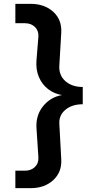

<svg xmlns="http://www.w3.org/2000/svg" viewBox="-20 -820 511 1000"><path d="M139 160H60V69H110Q142 69 162 49.5Q182 30 180 -1L170 -153Q166 -219 204 -266.5Q242 -314 303 -325Q263 -331 231 -355.5Q199 -380 182.5 -419Q166 -458 170 -506L180 -629Q182 -660 162 -679.5Q142 -699 110 -699H60V-800H139Q212 -800 257.5 -758.5Q303 -717 299 -649L289 -478Q286 -428 320.5 -397.5Q355 -367 411 -367V-277Q356 -277 321.5 -249Q287 -221 289 -176L299 9Q303 76 257.5 118Q212 160 139 160Z"/></svg>

Font: Goli Bold
Style: Regular
Weight: 700
Designer: jaikishan Patel
Foundry: MagicType
Version: Version 1.000